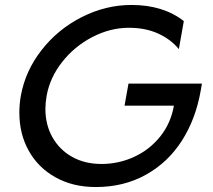

<svg xmlns="http://www.w3.org/2000/svg" viewBox="-20 -738 859 774"><path d="M389 -77Q322 -77 271 -105.5Q220 -134 191.5 -184.5Q163 -235 163 -299Q163 -322 168 -352Q181 -425 230.5 -488Q280 -551 352 -588.5Q424 -626 500 -626Q566 -626 617 -603Q668 -580 701 -540L721 -653Q638 -718 510 -718Q406 -718 309.5 -669Q213 -620 147.5 -536Q82 -452 64 -352Q58 -318 58 -284Q58 -198 96 -130Q134 -62 204 -23Q274 16 366 16Q479 16 568 -33.5Q657 -83 713 -170.5Q769 -258 789 -372L794 -401H498L482 -312H681Q669 -242 626.5 -188.5Q584 -135 521.5 -106Q459 -77 389 -77Z"/></svg>

Font: Geom
Style: Italic
Weight: 400
Italic angle: -10°
Version: Version 1.102